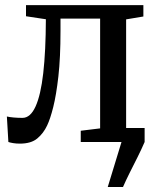

<svg xmlns="http://www.w3.org/2000/svg" viewBox="-20 -568 630 768"><path d="M411 180 466 0 447.5 -56H558.5V0Q545.5 30 530 61Q514.5 92 499.2 122.2Q484 152.5 472 180ZM59.5 6.5Q44.5 6.5 32.8 4.5Q21 2.5 13.5 0L7.5 -102Q18 -99.5 34.8 -98Q51.5 -96.5 70 -96.5Q101.5 -96.5 122.2 -142Q143 -187.5 153 -275.5Q163 -363.5 163.5 -491L84 -503V-547.5H553.5V-502L484.5 -490.5V-54.5L555.5 -45V0H303V-45L380.5 -54.5V-493.5H222V-444Q222 -337 213.5 -262.2Q205 -187.5 193 -139.8Q181 -92 168.5 -66Q154 -35 129.2 -14.2Q104.5 6.5 59.5 6.5Z"/></svg>

Font: Merriweather 36pt
Style: Regular
Weight: 400
Designer: Eben Sorkin
Foundry: Eben Sorkin
Version: Version 2.100